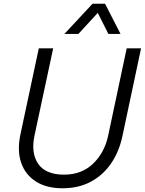

<svg xmlns="http://www.w3.org/2000/svg" viewBox="-20 -999 776 1029"><path d="M325 -817 476 -979H543L626 -817H561L504 -930L400 -817ZM315 10Q229 10 172 -26.5Q115 -63 93 -128Q71 -193 90 -281L188 -740H265L165 -273Q145 -178 185 -120.5Q225 -63 323 -63Q417 -63 478 -121Q539 -179 559 -269L659 -740H736L636 -269Q618 -185 575 -122.5Q532 -60 466.5 -25Q401 10 315 10Z"/></svg>

Font: Be Vietnam Pro Light
Style: Italic
Weight: 300
Italic angle: -12°
Designer: Lam Bao, Tony Le, Vietanh Nguyen
Foundry: Yellow Type Foundry
Version: Version 1.002; ttfautohint (v1.8.3)